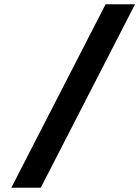

<svg xmlns="http://www.w3.org/2000/svg" viewBox="-20 -770 658 900"><path d="M33 110 475 -750H613L171 110Z"/></svg>

Font: Hermit
Style: Bold Italic
Weight: 700
Italic angle: -10°
Designer: Pablo Caro
Version: Version 2.000;PS 002.000;hotconv 1.0.88;makeotf.lib2.5.64775